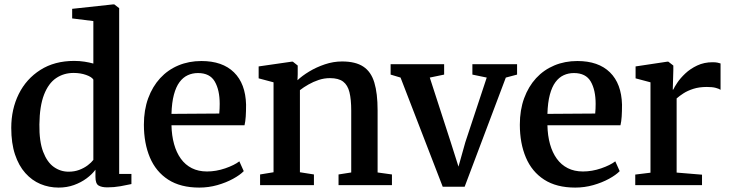

<svg xmlns="http://www.w3.org/2000/svg" viewBox="-20 -839 3307 870"><path d="M245.5 11Q202 11 163.2 -5.2Q124.5 -21.5 94.8 -54.8Q65 -88 48 -139Q31 -190 31 -259.5Q31 -344.5 65 -413Q99 -481.5 163 -522.2Q227 -563 316 -563Q341 -563 363.2 -559.5Q385.5 -556 403 -551V-743.5L307 -755.5V-799L491.5 -819H498L520 -802V-51H575.5V-5Q555.5 -0.5 526 4.8Q496.5 10 466.5 10Q440.5 10 426.5 1.5Q412.5 -7 412.5 -37.5V-70Q397 -49 372 -30.5Q347 -12 315 -0.5Q283 11 245.5 11ZM291 -61Q317 -61 339 -69.2Q361 -77.5 377.5 -90Q394 -102.5 403 -114.5V-478.5Q395.5 -490.5 370 -499.5Q344.5 -508.5 313.5 -508.5Q269 -508.5 234.2 -485Q199.5 -461.5 179.5 -410Q159.5 -358.5 158.5 -275Q157.5 -198.5 175.5 -151.2Q193.5 -104 223.8 -82.5Q254 -61 291 -61Z M883 11Q798 11 742.2 -25Q686.5 -61 659.2 -125.5Q632 -190 632 -274Q632 -340.5 651.5 -393.8Q671 -447 705.8 -484.8Q740.5 -522.5 788.2 -542.5Q836 -562.5 892.5 -562.5Q988 -562.5 1040.2 -511.2Q1092.5 -460 1095 -365Q1095 -333.5 1093.5 -311Q1092 -288.5 1088 -271.5H757Q758 -224.5 768.8 -186Q779.5 -147.5 799.5 -119.8Q819.5 -92 849.2 -77Q879 -62 918 -62Q959 -62 1000.5 -76.2Q1042 -90.5 1064.5 -108L1084.5 -63.5Q1067.5 -46 1036 -28.8Q1004.5 -11.5 964.8 -0.2Q925 11 883 11ZM757 -323 973.5 -324.5Q974.5 -334 975 -346.2Q975.5 -358.5 975.5 -368.5Q975.5 -431 953.2 -469.5Q931 -508 877 -508Q852 -508 830.8 -498.2Q809.5 -488.5 793.5 -467Q777.5 -445.5 768 -410Q758.5 -374.5 757 -323Z M1219.5 -58.5V-466L1152 -484V-538L1301 -559.5H1307L1329 -542V-502L1328 -475.5Q1349 -495.5 1381.2 -515Q1413.5 -534.5 1452 -547.5Q1490.5 -560.5 1530 -560.5Q1591 -560.5 1626.2 -537.2Q1661.5 -514 1676.2 -465Q1691 -416 1691 -339V-57.5L1756 -48.5V0H1514V-48.5L1571.5 -57.5V-337.5Q1571.5 -388.5 1563.5 -421Q1555.5 -453.5 1534.8 -469.2Q1514 -485 1475 -485Q1449 -485 1424.2 -476.8Q1399.5 -468.5 1377.5 -456Q1355.5 -443.5 1339 -430.5V-58.5L1402.5 -48.5V0H1158.5V-48.5Z M1986 7 1795 -487.5 1750 -501V-548H1992.5V-501L1927.5 -487.5L2021.5 -197.5L2057.5 -84L2088.5 -194.5L2185.5 -487.5L2120.5 -501V-548H2323V-501L2272 -487.5L2085.5 7Z M2586.5 11Q2501.5 11 2445.8 -25Q2390 -61 2362.8 -125.5Q2335.5 -190 2335.5 -274Q2335.5 -340.5 2355 -393.8Q2374.5 -447 2409.2 -484.8Q2444 -522.5 2491.8 -542.5Q2539.5 -562.5 2596 -562.5Q2691.5 -562.5 2743.8 -511.2Q2796 -460 2798.5 -365Q2798.5 -333.5 2797 -311Q2795.5 -288.5 2791.5 -271.5H2460.5Q2461.5 -224.5 2472.2 -186Q2483 -147.5 2503 -119.8Q2523 -92 2552.8 -77Q2582.5 -62 2621.5 -62Q2662.5 -62 2704 -76.2Q2745.5 -90.5 2768 -108L2788 -63.5Q2771 -46 2739.5 -28.8Q2708 -11.5 2668.2 -0.2Q2628.5 11 2586.5 11ZM2460.5 -323 2677 -324.5Q2678 -334 2678.5 -346.2Q2679 -358.5 2679 -368.5Q2679 -431 2656.8 -469.5Q2634.5 -508 2580.5 -508Q2555.5 -508 2534.2 -498.2Q2513 -488.5 2497 -467Q2481 -445.5 2471.5 -410Q2462 -374.5 2460.5 -323Z M2858.5 0V-48L2927.5 -56.5V-466L2860 -484V-538L3003 -559.5H3008.5L3031 -542V-520.5L3028.5 -432.5L3031 -433.5Q3035.5 -444 3049 -464.2Q3062.5 -484.5 3085.2 -506Q3108 -527.5 3139.2 -542.2Q3170.5 -557 3209 -557Q3222.5 -557 3231 -555.2Q3239.5 -553.5 3245 -551.5V-432Q3238 -437 3222.8 -441Q3207.5 -445 3183 -445Q3148 -445 3121.8 -436.5Q3095.5 -428 3077.2 -416.2Q3059 -404.5 3046 -393V-57L3161 -47.5V0Z"/></svg>

Font: Merriweather 36pt SemiBold
Style: Regular
Weight: 600
Version: Version 2.100